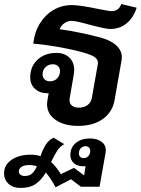

<svg xmlns="http://www.w3.org/2000/svg" viewBox="-103 -611 694 947"><path d="M191 -467Q245 -460 316 -444.5Q387 -429 420 -417Q458 -402 478 -379.5Q498 -357 498 -329Q498 -320 497 -316L462 -117Q452 -58 404 -24Q356 10 283 10Q214 10 171.5 -19.5Q129 -49 129 -98Q129 -105 131 -117L137 -151H131Q93 -151 69.5 -173Q46 -195 46 -229Q46 -283 82 -316.5Q118 -350 175 -350Q215 -350 239 -327Q263 -304 263 -266Q263 -258 261 -244L241 -128Q240 -124 240 -117Q240 -99 252.5 -89.5Q265 -80 286 -80Q312 -80 329 -93Q346 -106 350 -128L379 -292Q380 -295 380 -302Q380 -323 351 -337Q313 -354 226 -371.5Q139 -389 61 -396Q67 -452 93.5 -495Q120 -538 161 -562Q202 -586 252 -586Q290 -586 386 -566Q397 -564 418.5 -560Q440 -556 447 -556Q483 -556 495 -591L571 -573Q556 -525 522.5 -496.5Q489 -468 440 -468Q419 -468 343 -488Q271 -508 251 -508Q231 -508 215 -497Q199 -486 191 -467ZM193 -261Q193 -275 183.5 -284.5Q174 -294 158 -294Q136 -294 121.5 -280Q107 -266 107 -243Q107 -229 117 -219.5Q127 -210 143 -210Q165 -210 179 -224.5Q193 -239 193 -261ZM419 130Q419 137 418 141L388 310H296L247 273L171 313Q149 270 123 240Q102 276 73.5 296Q45 316 -2 316Q-39 316 -61 295.5Q-83 275 -83 245Q-83 203 -46.5 177.5Q-10 152 49 152Q73 152 97 159Q108 126 122.5 103Q137 80 161 68L214 100Q193 111 179.5 132Q166 153 149 188Q173 209 197 248L262 217L312 254L319 208Q317 209 306 209Q278 209 261 193.5Q244 178 244 153Q244 117 270.5 94.5Q297 72 340 72Q376 72 397.5 88Q419 104 419 130ZM342 133Q342 123 335.5 116.5Q329 110 319 110Q305 110 295.5 120Q286 130 286 146Q286 156 292.5 162.5Q299 169 309 169Q323 169 332.5 159Q342 149 342 133ZM79 209Q61 203 41 203Q18 203 4 211.5Q-10 220 -10 235Q-10 245 -2 251Q6 257 20 257Q42 257 55.5 244.5Q69 232 79 209Z"/></svg>

Font: Sarabun SemiBold
Style: Italic
Weight: 600
Italic angle: -10°
Designer: Suppakit Chalermlarp | Katatrad Co.,Ltd.
Foundry: Cadson Demak Co.,Ltd.
Version: Version 1.000; ttfautohint (v1.6)